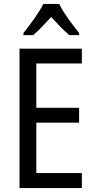

<svg xmlns="http://www.w3.org/2000/svg" viewBox="-20 -963 488 983"><path d="M283 -943H202C181 -900 137 -840 100 -794V-783H150C177 -806 210 -841 242 -876C274 -841 305 -808 335 -783H385V-794C351 -836 304 -898 283 -943ZM399 0V-77H166V-335H385V-411H166V-638H399V-714H80V0Z"/></svg>

Font: Noto Sans Georgian Condensed
Style: Regular
Weight: 400
Width: 3
Designer: Monotype Design Team, Akaki Razmadze
Foundry: Google LLC
Version: Version 2.005